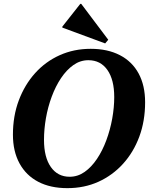

<svg xmlns="http://www.w3.org/2000/svg" viewBox="-20 -959 774 995"><path d="M329 16Q241 16 178 -17Q115 -50 81 -112.5Q47 -175 47 -261Q47 -358 77.5 -439Q108 -520 162 -580Q216 -640 289.5 -673Q363 -706 450 -706Q538 -706 601.5 -673Q665 -640 698.5 -578Q732 -516 732 -429Q732 -332 702 -251Q672 -170 617.5 -110Q563 -50 490 -17Q417 16 329 16ZM341 -43Q383 -43 418.5 -68Q454 -93 482.5 -135.5Q511 -178 531 -232Q551 -286 561.5 -344Q572 -402 572 -456Q572 -546 536.5 -596.5Q501 -647 438 -647Q396 -647 360.5 -622Q325 -597 296.5 -554.5Q268 -512 248 -458Q228 -404 218 -346.5Q208 -289 208 -234Q208 -144 243.5 -93.5Q279 -43 341 -43ZM525 -734 303 -816V-821L396 -939H401L541 -753Z"/></svg>

Font: Platypi Light SemiBold
Style: Italic
Weight: 600
Italic angle: -13°
Version: Version 1.200